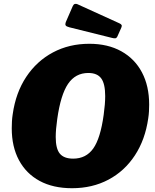

<svg xmlns="http://www.w3.org/2000/svg" viewBox="-20 -983 820 1013"><path d="M360 10Q260 10 189 -28.5Q118 -67 80 -138Q42 -209 42 -306Q42 -323 43 -342Q44 -361 47 -380Q63 -494 118.5 -577.5Q174 -661 259.5 -706.5Q345 -752 451 -752Q549 -752 620 -712.5Q691 -673 729 -601Q767 -529 767 -431Q767 -414 766 -395.5Q765 -377 762 -358Q746 -246 691.5 -163Q637 -80 552 -35Q467 10 360 10ZM366 -146Q434 -146 472 -199.5Q510 -253 527 -377Q531 -406 533 -430.5Q535 -455 535 -476Q535 -541 514 -569.5Q493 -598 446 -598Q378 -598 339 -540.5Q300 -483 282 -355Q278 -327 276 -303.5Q274 -280 274 -260Q274 -198 296 -172Q318 -146 366 -146ZM364 -951Q368 -960 374.5 -962Q381 -964 388 -961L610 -860Q619 -856 621.5 -851Q624 -846 620 -837L599 -790Q595 -782 589 -781Q583 -780 571 -783L346 -839Q330 -843 326.5 -849Q323 -855 327 -866Z"/></svg>

Font: Libre Franklin Black
Style: Italic
Weight: 900
Italic angle: -8°
Designer: Pablo Impallari, Rodrigo Fuenzalida, Nhung Nguyen
Foundry: Impallari Type
Version: Version 3.000